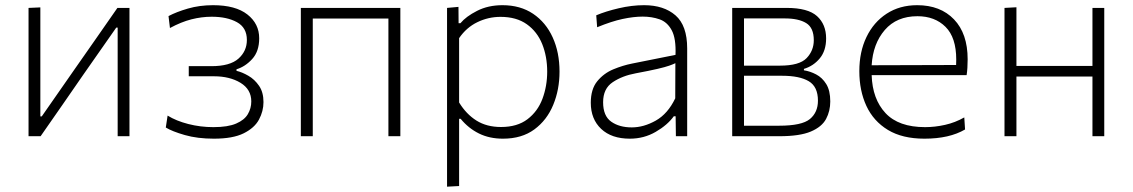

<svg xmlns="http://www.w3.org/2000/svg" viewBox="-20 -525 4366 740"><path d="M90 0V-494.5L135.5 -496.5V-76.5H141L268.5 -259.5Q309.5 -318 350.8 -377.2Q392 -436.5 432.5 -494.5H479V0H433.5V-418.5H428L301 -237Q260 -177.5 218.8 -118.2Q177.5 -59 136.5 0Z M804.5 9.5Q741 9.5 692.2 -4.5Q643.5 -18.5 619 -33.5L626 -79.5Q659 -59 705.8 -47Q752.5 -35 802.5 -35Q858.5 -35 890.2 -48.8Q922 -62.5 935.2 -85Q948.5 -107.5 948.5 -134Q948.5 -180.5 907 -205.8Q865.5 -231 804.5 -231H707.5V-270H795Q866.5 -270 899 -299Q931.5 -328 931.5 -371Q931.5 -418.5 893.2 -439.5Q855 -460.5 796 -460.5Q757 -460.5 717.8 -450.5Q678.5 -440.5 635 -417L629.5 -463Q659.5 -479 704.2 -492Q749 -505 801 -505Q888 -505 933.5 -469.2Q979 -433.5 979 -377.5Q979 -327 952 -297.5Q925 -268 891.5 -258V-252Q913 -247 937.2 -233Q961.5 -219 978.5 -194.2Q995.5 -169.5 995.5 -131.5Q995.5 -96.5 978.2 -64.2Q961 -32 919.2 -11.2Q877.5 9.5 804.5 9.5Z M1139.5 0V-494.5H1523V0H1477V-453.5H1185.5V0Z M1703 194.5V-494.5L1747 -498.5L1747.5 -435.5H1754.5Q1776 -461.5 1818.8 -483.2Q1861.5 -505 1916.5 -505Q1985.5 -505 2034.8 -471.8Q2084 -438.5 2110.2 -380.8Q2136.5 -323 2136.5 -249Q2136.5 -179.5 2112.2 -120.8Q2088 -62 2039.5 -26.2Q1991 9.5 1918.5 9.5Q1866.5 9.5 1826 -10.5Q1785.5 -30.5 1755.5 -67H1749.5V192ZM1911 -35.5Q1973.5 -35.5 2013 -65.5Q2052.5 -95.5 2070.8 -144.5Q2089 -193.5 2089 -249Q2089 -307 2069.8 -355Q2050.5 -403 2010.5 -431.5Q1970.5 -460 1909 -460Q1862 -460 1819.8 -439.5Q1777.5 -419 1749.5 -378V-130Q1777 -85 1816.5 -60.2Q1856 -35.5 1911 -35.5Z M2407.5 9.5Q2337 9.5 2297 -28.2Q2257 -66 2257 -129Q2257 -181.5 2282 -212Q2307 -242.5 2343.8 -257.8Q2380.5 -273 2416 -280L2583.5 -313.5Q2586 -376.5 2569 -408.2Q2552 -440 2522.2 -450.5Q2492.5 -461 2457 -461Q2422.5 -461 2380 -452Q2337.5 -443 2281.5 -420L2278 -466Q2314.5 -481.5 2364.8 -493.2Q2415 -505 2462.5 -505Q2538.5 -505 2583.5 -465.8Q2628.5 -426.5 2628.5 -338.5V0H2585L2584 -77H2577Q2552.5 -43 2507.2 -16.8Q2462 9.5 2407.5 9.5ZM2415 -34Q2461 -34 2507.5 -60.2Q2554 -86.5 2582.5 -146L2583 -281.5Q2574 -277 2559 -271.8Q2544 -266.5 2514 -259.5Q2484 -252.5 2430.5 -242.5Q2378.5 -233 2341.5 -208.2Q2304.5 -183.5 2304.5 -131Q2304.5 -78 2335.8 -56Q2367 -34 2415 -34Z M2802 0V-494.5H3012Q3094 -494.5 3129 -462.8Q3164 -431 3164 -377Q3164 -329.5 3139.5 -300Q3115 -270.5 3078.5 -259.5V-254Q3102 -250.5 3125.5 -238.2Q3149 -226 3164.5 -201Q3180 -176 3180 -134Q3180 -97 3163.8 -66.5Q3147.5 -36 3105 -18Q3062.5 0 2984 0ZM3005 -454H2847.5V-272H2986Q3061 -272 3088.8 -301Q3116.5 -330 3116.5 -370Q3116.5 -418 3087.2 -436Q3058 -454 3005 -454ZM2847.5 -40.5H2983Q3070.5 -40.5 3101.5 -66.2Q3132.5 -92 3132.5 -137Q3132.5 -191 3097 -212Q3061.5 -233 2994.5 -233H2847.5Z M3543 9.5Q3458 9.5 3402.2 -24.2Q3346.5 -58 3319.2 -116.8Q3292 -175.5 3292 -251Q3292 -325 3319.5 -382.2Q3347 -439.5 3397.2 -472.2Q3447.5 -505 3515 -505Q3604.5 -505 3657 -450.2Q3709.5 -395.5 3709.5 -296.5Q3709.5 -261 3705.5 -235.5H3339.5Q3342.5 -143 3393 -89Q3443.5 -35 3545.5 -35Q3583.5 -35 3622.5 -43.8Q3661.5 -52.5 3696.5 -72.5L3699.5 -26Q3639 9.5 3543 9.5ZM3516 -462.5Q3436 -462.5 3390.2 -409.5Q3344.5 -356.5 3339.5 -273.5L3665 -274.5Q3665.5 -283.5 3665.5 -295.5Q3665.5 -380.5 3624.2 -421.5Q3583 -462.5 3516 -462.5Z M3851.5 0V-494.5L3897.5 -497V-271H4190.5V-494.5H4236V0H4190.5V-230H3897.5V0Z"/></svg>

Font: Commissioner ExtraLight
Style: Regular
Weight: 200
Designer: Kostas Bartsokas
Foundry: Kostas Bartsokas
Version: Version 1.000; ttfautohint (v1.8.3)